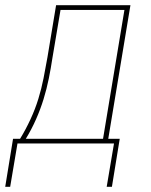

<svg xmlns="http://www.w3.org/2000/svg" viewBox="-58 -550 578 736"><path d="M-38 166 -8 -18H19Q41 -54 59 -93Q77 -132 89 -171Q101 -210 109 -250.5Q117 -291 124 -331L157 -530H442L357 -18H401L371 166H351L379 0H9L-19 166ZM41 -18H337L419 -512H174L143 -328Q137 -288 129 -248.5Q121 -209 109 -170Q97 -131 80 -92.5Q63 -54 41 -18Z"/></svg>

Font: Iosevka Curly Thin Oblique
Style: Regular
Weight: 100
Italic angle: -9°
Monospace: yes
Designer: Belleve Invis
Foundry: Belleve Invis
Version: Version 11.1.0; ttfautohint (v1.8.3)